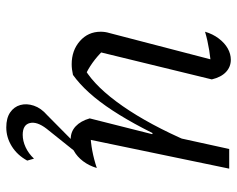

<svg xmlns="http://www.w3.org/2000/svg" viewBox="-90 -440 737 596"><g transform="rotate(90 278.0 -142.5)"><path d="M227 -432 140 -75 135 -97Q154 -77 175 -62Q196 -47 215 -39L196 -38Q252 -72 310 -155.5Q368 -239 421 -362L433 -333Q406 -271 378.5 -218.5Q351 -166 323.5 -124Q296 -82 268.5 -51.5Q241 -21 213 -1Q195 3 180 3Q137 3 108 -22.5Q79 -48 79 -87Q79 -101 83 -114L173 -460L201 -431Q168 -429 137 -424Q106 -419 79 -411Q86 -435 100 -453.5Q114 -472 131 -481.5Q148 -491 166 -491Q188 -491 204 -476Q220 -461 227 -432ZM348 -53 397 -247 391 -249 443 -486H504L408 -24L394 -55Q422 -56 448.5 -61Q475 -66 502 -75Q495 -51 481 -32.5Q467 -14 449 -4Q431 6 412 6Q389 6 372.5 -9.5Q356 -25 348 -53ZM376 206Q347 206 329.5 194Q312 182 306.5 162.5Q301 143 308.5 120.5Q316 98 338 79L437 -19H460L380 81Q357 111 362.5 133Q368 155 399 155Q418 155 437.5 146Q457 137 473 120L479 141Q462 172 434.5 189Q407 206 376 206Z"/></g></svg>

Font: Piazzolla Thin Light
Style: Italic
Weight: 300
Italic angle: -11.3°
Version: Version 2.005